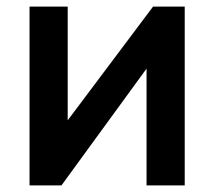

<svg xmlns="http://www.w3.org/2000/svg" viewBox="-20 -560 648 580"><path d="M442.3 -540H538V0H422.7V-352.7L165.7 0H69.2V-540H184.5V-196.5Z"/></svg>

Font: Manrope Variable Light
Style: Regular
Weight: 200
Designer: Mikhail Sharanda
Foundry: Mikhail Sharanda
Version: Version 4.505